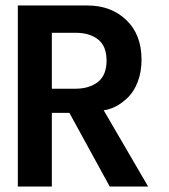

<svg xmlns="http://www.w3.org/2000/svg" viewBox="-20 -680 616 700"><path d="M45 -660H299Q385 -660 440.5 -607Q496 -554 496 -462.5Q496 -418.5 482.5 -382.8Q469 -347 447.5 -325.8Q426 -304.5 403 -292.5Q380 -280.5 358 -278L520 0H380L233 -268.5H169V0H45ZM169 -356.5H254.5Q305.5 -356.5 337 -381.2Q368.5 -406 368.5 -459Q368.5 -512 337.5 -536.2Q306.5 -560.5 255.5 -560.5H169Z"/></svg>

Font: League Spartan SemiBold
Style: Regular
Weight: 600
Foundry: The League of Moveable Type
Version: Version 2.002